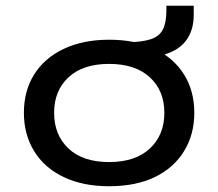

<svg xmlns="http://www.w3.org/2000/svg" viewBox="-20 -638 758 667"><path d="M359 9Q268 9 201 -23Q134 -55 98.5 -113Q63 -171 63 -246Q63 -322 98.5 -379Q134 -436 201 -468Q268 -500 359 -500Q452 -500 518 -468Q584 -436 619.5 -379Q655 -322 655 -246Q655 -171 619.5 -113Q584 -55 518 -23Q452 9 359 9ZM359 -75Q450 -75 500.5 -122Q551 -169 551 -246Q551 -323 500.5 -369.5Q450 -416 359 -416Q268 -416 218 -369.5Q168 -323 168 -246Q168 -169 218 -122Q268 -75 359 -75ZM478 -437 422 -475V-491Q475 -492 504.5 -502Q534 -512 546 -536Q558 -560 558 -601V-618H653V-586Q653 -540 633 -507Q613 -474 574 -457Q535 -440 478 -437Z"/></svg>

Font: Nunito Sans 10pt Expanded Medium
Style: Regular
Weight: 500
Width: 7
Designer: Vernon Adams
Foundry: Vernon Adams
Version: Version 3.101;gftools[0.9.27]